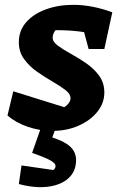

<svg xmlns="http://www.w3.org/2000/svg" viewBox="-20 -533 495 795"><path d="M11 -55 35 -155 269 -82H229Q241 -85 250.5 -92Q260 -99 266 -108Q272 -117 272 -127Q272 -144 250.5 -160.5Q229 -177 197 -195.5Q165 -214 133.5 -236Q102 -258 80 -288Q58 -318 58 -358Q58 -406 88 -440.5Q118 -475 169.5 -494Q221 -513 284 -513Q323 -513 364 -505Q405 -497 445 -482L394 -387Q354 -397 310 -402.5Q266 -408 220 -408Q202 -408 183.5 -407.5Q165 -407 147 -405L218 -415Q208 -408 203 -397.5Q198 -387 198 -377Q198 -360 219.5 -344Q241 -328 273 -310.5Q305 -293 337 -271Q369 -249 390.5 -219.5Q412 -190 412 -150Q412 -106 383 -70Q354 -34 305 -12.5Q256 9 197 9Q145 9 95 -8Q45 -25 11 -55ZM347 -330 306 -482H445L412 -330ZM58 229 69 152 201 171Q205 168 207.5 163.5Q210 159 210 154Q210 144 191 132.5Q172 121 113 100L159 25Q232 44 263.5 68Q295 92 295 130Q295 176 264 204.5Q233 233 179.5 240Q126 247 58 229ZM154 -17H216L173 100H113Z"/></svg>

Font: Piazzolla Thin Black
Style: Italic
Weight: 900
Italic angle: -11.3°
Version: Version 2.005